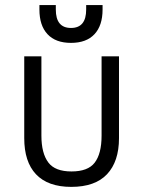

<svg xmlns="http://www.w3.org/2000/svg" viewBox="-20 -728 561 754"><path d="M121.1 -43.9Q75.2 -92.8 75.2 -185.5V-506.8H142.6V-195.3Q142.6 -126 169.9 -89.8Q196.3 -54.7 260.7 -54.7Q325.2 -54.7 351.6 -88.9Q378.9 -124 378.9 -195.3V-506.8H447.3V-185.5Q447.3 -93.8 400.4 -43.9Q353.5 5.9 259.8 5.9Q168 5.9 121.1 -43.9ZM258.8 -559.6Q198.2 -559.6 166.5 -593.8Q134.8 -627.9 134.8 -690.4V-708H199.2V-690.4Q199.2 -618.2 258.8 -618.2Q318.4 -618.2 318.4 -690.4V-708H382.8V-690.4Q382.8 -627.9 351.1 -593.8Q319.3 -559.6 258.8 -559.6Z"/></svg>

Font: Dinish
Style: Regular
Weight: 400
Designer: Bert Driehuis
Foundry: Playbeing
Version: Version 3.006; git-39231f3c-release